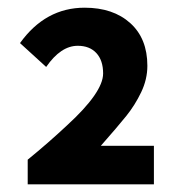

<svg xmlns="http://www.w3.org/2000/svg" viewBox="-20 -908 468 499"><path d="M154 -582Q248 -668 248 -717Q248 -751 230.5 -770Q213 -789 182 -789Q138 -789 100 -734L32 -796Q98 -888 200 -888Q274 -888 318.5 -848Q363 -808 363 -737Q363 -702 347 -668.5Q331 -635 308.5 -607Q286 -579 242 -529H380V-429H52V-493Q106 -537 154 -582Z"/></svg>

Font: Merged Yaku Han JP ExtraBold
Style: Regular
Weight: 800
Designer: Ryoko NISHIZUKA 西塚涼子 (kana, bopomofo & ideographs); Paul D. Hunt (Latin, Greek & Cyrillic); Sandoll Communications 산돌커뮤니
Foundry: Adobe
Version: Version 2.004